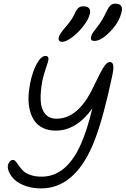

<svg xmlns="http://www.w3.org/2000/svg" viewBox="-20 -1004 694 1061"><path d="M502 -777.8Q478.5 -777.8 482.9 -798.8Q484.9 -810.1 491.5 -820.3Q498 -830.6 514.2 -851.1Q545.4 -889.6 570.8 -944.8Q580.6 -965.8 591.3 -974.9Q602.1 -983.9 616.2 -983.9Q661.1 -983.9 652.8 -941.9Q641.1 -883.8 590.1 -830.8Q539.1 -777.8 502 -777.8ZM324.2 -772.9Q313 -772.9 307.6 -778.8Q302.2 -784.7 304.2 -795.9Q308.6 -815.9 341.8 -854Q363.3 -878.9 373.5 -894Q383.8 -909.2 395 -933.1Q410.6 -969.2 438 -969.2Q484.4 -969.2 477.1 -930.2Q470.7 -898.4 441.4 -860.6Q412.1 -822.8 378.4 -797.9Q344.7 -772.9 324.2 -772.9ZM207 37.1Q159.7 37.1 121.6 23.7Q83.5 10.3 62 -9.8Q40.5 -29.8 30.5 -51.8Q20.5 -73.7 23.9 -91.8Q26.4 -103 33.9 -111.6Q41.5 -120.1 51.8 -120.1Q60.5 -120.1 68.1 -110.6Q75.7 -101.1 85 -87.4Q94.2 -73.7 107.7 -60.3Q121.1 -46.9 147.5 -37.4Q173.8 -27.8 210 -27.8Q347.2 -27.8 426.8 -207Q461.9 -285.6 490.2 -404.8Q402.3 -282.2 288.1 -282.2Q248 -282.2 218 -296.6Q188 -311 170.9 -335.4Q153.8 -359.9 145.3 -393.3Q136.7 -426.8 137.5 -463.6Q138.2 -500.5 146 -541Q159.2 -608.4 183.3 -651.6Q207.5 -694.8 231 -694.8Q242.2 -694.8 245.8 -688Q249.5 -681.2 247.1 -670.9Q245.6 -662.1 232.9 -625Q220.2 -587.9 213.9 -557.1Q202.6 -495.1 204.8 -448.7Q207 -402.3 229.2 -375.2Q251.5 -348.1 292 -348.1Q404.3 -348.1 482.9 -497.1Q492.2 -515.1 505.9 -543.5Q519.5 -571.8 528.3 -589.4Q537.1 -606.9 547.9 -625.2Q558.6 -643.6 568.1 -652.3Q577.6 -661.1 586.9 -661.1Q604.5 -661.1 606.2 -638.9Q607.9 -616.7 598.1 -576.2Q582 -495.6 553 -386.2Q523.9 -276.9 492.2 -202.1Q389.6 37.1 207 37.1Z"/></svg>

Font: Shantell Sans Irregular
Style: Italic
Weight: 300
Italic angle: -11.31°
Designer: Stephen Nixon, Anya Danilova, Shantell Martin
Foundry: Arrow Type
Version: Version 1.006;[9816181b4]